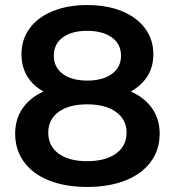

<svg xmlns="http://www.w3.org/2000/svg" viewBox="-20 -730 692 760"><path d="M612 -201Q612 -137 576.5 -89Q541 -41 476 -15.5Q411 10 325 10Q239 10 174.5 -15.5Q110 -41 75 -89Q40 -137 40 -201Q40 -258 69 -300.5Q98 -343 152 -368Q110 -391 87.5 -428.5Q65 -466 65 -515Q65 -574 97.5 -618Q130 -662 189 -686Q248 -710 325 -710Q403 -710 462 -686Q521 -662 554 -618Q587 -574 587 -515Q587 -466 564 -429Q541 -392 498 -368Q553 -343 582.5 -300.5Q612 -258 612 -201ZM193 -509Q193 -464 228.5 -437.5Q264 -411 325 -411Q387 -411 423 -437.5Q459 -464 459 -509Q459 -556 422.5 -582Q386 -608 325 -608Q264 -608 228.5 -582Q193 -556 193 -509ZM481 -205Q481 -257 439 -287Q397 -317 325 -317Q253 -317 212 -287Q171 -257 171 -205Q171 -152 212 -122Q253 -92 325 -92Q397 -92 439 -122Q481 -152 481 -205Z"/></svg>

Font: APTA Sans SemiBold
Style: Bold
Weight: 600
Version: Version 7.200